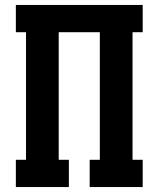

<svg xmlns="http://www.w3.org/2000/svg" viewBox="-20 -755 640 775"><path d="M44 0V-110H85V-625H44V-735H556V-625H515V-110H556V0H342V-110H383V-625H217V-110H258V0Z"/></svg>

Font: Iosevka Slab XBdEx
Style: Regular
Weight: 800
Width: 7
Monospace: yes
Designer: Belleve Invis
Foundry: Belleve Invis
Version: Version 11.1.0; ttfautohint (v1.8.3)